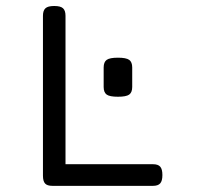

<svg xmlns="http://www.w3.org/2000/svg" viewBox="-20 -604 640 624"><path d="M507.8 -35.2Q507.8 -16.1 500.7 -8.1Q493.7 0 477.1 0H150.4Q133.3 0 126.5 -7.6Q119.6 -15.1 119.6 -33.2V-552.7Q119.6 -569.8 127.7 -577.1Q135.7 -584.5 155.8 -584.5H156.7Q176.8 -584.5 184.8 -577.1Q192.9 -569.8 192.9 -552.7V-70.3H477.1Q493.7 -70.3 500.7 -62.3Q507.8 -54.2 507.8 -35.2ZM316.9 -321.3V-384.8Q316.9 -402.3 326.7 -409.4Q336.4 -416.5 363.3 -416.5Q390.1 -416.5 399.9 -409.4Q409.7 -402.3 409.7 -384.8V-321.3Q409.7 -303.7 399.9 -296.6Q390.1 -289.6 363.3 -289.6Q336.4 -289.6 326.7 -296.6Q316.9 -303.7 316.9 -321.3Z"/></svg>

Font: Courier Prime Sans
Style: Regular
Weight: 400
Designer: Alan Dague-Greene
Foundry: Quote-Unquote Apps
Version: Version 3.020